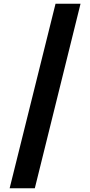

<svg xmlns="http://www.w3.org/2000/svg" viewBox="-20 -852 488 1037"><path d="M280 -832 32 165H168L415 -832Z"/></svg>

Font: Noto Sans Devanagari UI Condensed ExtraBold
Style: Regular
Weight: 800
Width: 3
Designer: Jelle Bosma - Monotype Design Team
Foundry: Monotype Imaging Inc.
Version: Version 2.004